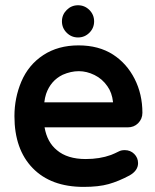

<svg xmlns="http://www.w3.org/2000/svg" viewBox="-20 -693 593 734"><path d="M234.9 -567.9Q216.8 -585.9 216.8 -611.3Q216.8 -636.7 234.9 -654.8Q252.9 -672.9 278.3 -672.9Q303.7 -672.9 321.8 -654.8Q339.8 -636.7 339.8 -611.3Q339.8 -585.9 321.8 -567.9Q303.7 -549.8 278.3 -549.8Q252.9 -549.8 234.9 -567.9ZM35.2 -249Q35.2 -318.4 61.5 -380.9Q88.9 -445.3 145.5 -482.4Q202.1 -519.5 280.3 -519.5Q357.4 -519.5 412.1 -484.4Q464.8 -450.2 494.6 -391.6Q524.4 -333 524.4 -261.7Q524.4 -238.3 507.8 -221.7Q492.2 -206.1 467.8 -206.1H150.4Q160.2 -149.4 197.3 -119.1Q237.3 -85 307.6 -85Q361.3 -85 404.3 -100.6Q418.9 -106.4 434.6 -114.3Q443.4 -119.1 457 -119.1Q478.5 -119.1 493.2 -104.5Q507.8 -89.8 507.8 -69.3Q507.8 -41 475.6 -22.5Q433.6 0 395.5 10.7Q357.4 21.5 299.8 21.5Q174.8 21.5 105 -50.3Q35.2 -122.1 35.2 -249ZM411.1 -301.8Q412.1 -301.8 412.1 -302.2Q412.1 -302.7 412.1 -302.7Q408.2 -338.9 390.6 -363.3Q371.1 -391.6 341.3 -406.2Q311.5 -420.9 281.2 -420.9Q251 -420.9 219.7 -407.2Q173.8 -384.8 156.2 -334Q151.4 -319.3 149.4 -301.8Z"/></svg>

Font: FakePearl
Style: SemiBold
Weight: 400
Version: Version 1.2